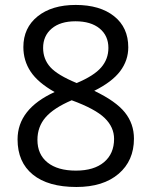

<svg xmlns="http://www.w3.org/2000/svg" viewBox="-20 -744 612 774"><path d="M285.2 -724.1Q382.8 -724.1 439.9 -678.7Q497.1 -633.3 497.1 -553.2Q497.1 -500.5 464.4 -457Q431.6 -413.6 359.9 -377.9Q446.8 -336.4 483.4 -290.8Q520 -245.1 520 -185.1Q520 -96.2 458 -43.2Q396 9.8 288.1 9.8Q173.8 9.8 112.3 -40.3Q50.8 -90.3 50.8 -182.1Q50.8 -304.7 200.2 -373Q132.8 -411.1 103.5 -455.3Q74.2 -499.5 74.2 -554.2Q74.2 -631.8 131.6 -678Q189 -724.1 285.2 -724.1ZM130.9 -180.2Q130.9 -121.6 171.6 -88.9Q212.4 -56.2 286.1 -56.2Q358.9 -56.2 399.4 -90.3Q439.9 -124.5 439.9 -184.1Q439.9 -231.4 401.9 -268.3Q363.8 -305.2 269 -339.8Q196.3 -308.6 163.6 -270.8Q130.9 -232.9 130.9 -180.2ZM284.2 -658.2Q223.1 -658.2 188.5 -628.9Q153.8 -599.6 153.8 -550.8Q153.8 -505.9 182.6 -473.6Q211.4 -441.4 289.1 -409.2Q358.9 -438.5 387.9 -472.2Q417 -505.9 417 -550.8Q417 -600.1 381.6 -629.2Q346.2 -658.2 284.2 -658.2Z"/></svg>

Font: f01136030
Style: Regular
Weight: 400
Foundry: Ascender Corporation
Version: Version 1.10